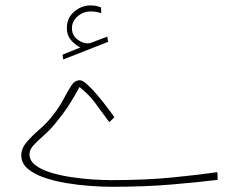

<svg xmlns="http://www.w3.org/2000/svg" viewBox="-20 -699 898 718"><path d="M280.3 -521.5Q260.7 -531.2 245.4 -549.1Q230 -566.9 230 -593.8Q230 -631.8 257.3 -655.3Q284.7 -678.7 316.9 -678.7Q329.6 -678.7 337.4 -677.2Q345.2 -675.8 357.9 -671.4L358.4 -649.9Q339.8 -656.2 318.8 -656.2Q291 -656.2 270 -637.7Q249 -619.1 249 -593.3Q249 -566.4 270.8 -550.5Q292.5 -534.7 312 -537.1Q318.4 -537.6 325.7 -541L381.3 -562L384.3 -542.5L216.3 -476.6L213.9 -494.6ZM396 -25.4Q524.4 -25.4 624.8 -35.4Q725.1 -45.4 793 -55.2L793.9 -26.4Q730 -18.6 627.7 -9.5Q525.4 -0.5 397 -0.5Q361.8 -0.5 317.4 -3.7Q272.9 -6.8 227.8 -14.4Q182.6 -22 144.5 -35.2Q106.4 -48.3 83 -68.8Q59.6 -89.4 59.6 -118.2Q59.6 -144 79.6 -167.5Q99.6 -190.9 126 -213.6Q152.3 -236.3 171.4 -259.8Q201.7 -297.4 218 -328.9Q234.4 -360.4 247.1 -379.6Q259.8 -398.9 278.8 -398.9Q289.6 -398.9 307.9 -381.8Q326.2 -364.7 346.4 -340.6Q366.7 -316.4 383.5 -293.9Q400.4 -271.5 407.7 -260.3L388.7 -242.2Q363.3 -276.9 337.4 -312Q311.5 -347.2 277.3 -373.5Q254.9 -332 235.1 -302Q215.3 -272 186 -236.3Q165 -210.9 142.8 -191.7Q120.6 -172.4 105.5 -156Q90.3 -139.6 90.3 -122.1Q90.3 -98.6 111.6 -82Q132.8 -65.4 167.5 -54.4Q202.1 -43.5 243.2 -37.1Q284.2 -30.8 324.2 -28.1Q364.3 -25.4 396 -25.4Z"/></svg>

Font: Vazirmatn RD UI Thin
Style: Regular
Weight: 100
Designer: Saber Rastikerdar
Foundry: Saber Rastikerdar
Version: Version 33.003